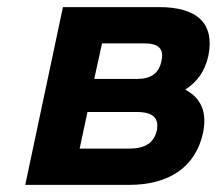

<svg xmlns="http://www.w3.org/2000/svg" viewBox="-20 -520 610 540"><path d="M51 0H342C457 0 530 -51 551 -146C563 -204 546 -244 501 -268C535 -290 556 -319 566 -363C584 -452 537 -500 428 -500H157ZM204 -102 226 -205H365C410 -205 428 -188 421 -153C413 -118 388 -102 343 -102ZM245 -298 267 -398H386C426 -398 442 -383 434 -348C427 -314 405 -298 365 -298Z"/></svg>

Font: LT Wave Text Bold Italic
Style: Regular
Weight: 700
Designer: Daniel Lyons
Version: Version 2.5 (Glyphs App)